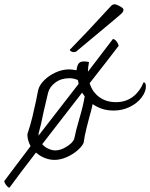

<svg xmlns="http://www.w3.org/2000/svg" viewBox="-56 -734 697 891"><path d="M621 -333Q621 -308 601 -281.5Q581 -255 546.5 -238Q512 -221 471 -221Q416 -221 374 -251Q368 -222 359 -192Q356 -181 346 -141.5Q336 -102 332 -71Q325 -55 304 -36.5Q283 -18 254 -5Q225 8 197 8Q174 8 151.5 -1Q129 -10 111 -26Q32 76 -12 137Q-18 137 -27 125.5Q-36 114 -36 106Q-8 68 18 34Q44 0 65 -28L86 -56Q71 -83 71 -111Q85 -153 94 -190Q103 -227 111 -265L121 -315Q126 -338 148 -360.5Q170 -383 201.5 -397.5Q233 -412 265 -412Q277 -412 299 -408Q302 -431 309.5 -440Q317 -449 334 -449Q344 -449 357 -446Q352 -419 352 -401L468 -553Q475 -553 483 -544Q491 -535 495 -522Q445 -456 360 -348Q372 -308 404 -284Q436 -260 482 -260Q527 -260 559.5 -284Q592 -308 611 -353Q621 -350 621 -333ZM123 -105 309 -345 307 -355Q307 -359 305.5 -361.5Q304 -364 299 -365Q284 -371 265 -371Q228 -371 201 -351Q174 -331 167 -303Q164 -291 145 -209Q136 -161 123 -114ZM311 -179Q331 -246 337 -287Q335 -289 325 -304L140 -65Q152 -51 169 -43.5Q186 -36 201 -36Q225 -36 252.5 -53Q280 -70 288 -88Q296 -128 311 -179ZM287 -492Q280 -492 274 -495.5Q268 -499 268 -503Q338 -574 459 -706Q466 -714 476 -714Q484 -714 500.5 -705Q517 -696 517 -689V-688Q517 -678 501 -665Q490 -655 468 -637Q362 -548 299 -496Q295 -492 287 -492Z"/></svg>

Font: Charmonman
Style: Regular
Weight: 400
Designer: Ekaluck Peanpanawate
Foundry: Cadson Demak Co.,Ltd.
Version: Version 1.000; ttfautohint (v1.6)